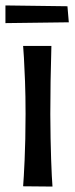

<svg xmlns="http://www.w3.org/2000/svg" viewBox="-21 -686 274 706"><path d="M172 0 64 -1Q65 -13 66.5 -38Q68 -63 69.5 -97.5Q71 -132 72 -175Q73 -218 73 -267Q73 -334 71 -387Q69 -440 67 -473.5Q65 -507 64 -517H168Q168 -509 167 -474.5Q166 -440 165 -386.5Q164 -333 164 -266Q164 -219 165 -177Q166 -135 167 -100Q168 -65 169.5 -39.5Q171 -14 172 0ZM-1 -601V-666L227 -663L232 -604Z"/></svg>

Font: Truculenta SemiBold
Style: Regular
Weight: 600
Version: Version 1.002